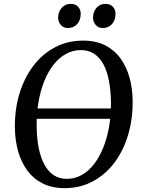

<svg xmlns="http://www.w3.org/2000/svg" viewBox="-20 -963 736 993"><path d="M116 -348.5 118 -402H587L584.5 -348.5ZM314 10Q249 10 200.8 -14.2Q152.5 -38.5 121 -81.5Q89.5 -124.5 73.5 -181.5Q57.5 -238.5 57 -304Q56 -397 80.5 -478.2Q105 -559.5 151.5 -621.2Q198 -683 263.5 -718Q329 -753 410.5 -753Q476 -753 524 -728.5Q572 -704 603.2 -660.8Q634.5 -617.5 650 -561.2Q665.5 -505 666 -441.5Q667 -348.5 643 -267Q619 -185.5 572.8 -123.2Q526.5 -61 461 -25.5Q395.5 10 314 10ZM325.5 -38Q366.5 -38 402.2 -57.8Q438 -77.5 466 -113.8Q494 -150 514 -199.5Q534 -249 544.2 -308.2Q554.5 -367.5 554 -433Q553 -495 543.5 -545Q534 -595 514.8 -630.5Q495.5 -666 466.5 -685Q437.5 -704 398 -704Q357 -704 321.2 -684.2Q285.5 -664.5 257.2 -628.8Q229 -593 209.2 -544Q189.5 -495 179.2 -436Q169 -377 169.5 -311.5Q170 -249 180 -198.5Q190 -148 209.5 -112Q229 -76 257.8 -57Q286.5 -38 325.5 -38ZM330.5 -818Q309 -818 294.8 -833.8Q280.5 -849.5 280.5 -873.5Q281.5 -903.5 299.8 -923.2Q318 -943 344.5 -943Q370.5 -943 384.2 -927.8Q398 -912.5 397.5 -890Q397 -858.5 378.8 -838.2Q360.5 -818 330.5 -818ZM511 -818Q489.5 -818 475.2 -833.8Q461 -849.5 461 -873.5Q462 -903.5 479.8 -923.2Q497.5 -943 525 -943Q550.5 -943 564.2 -927.8Q578 -912.5 577.5 -890Q577 -858.5 559 -838.2Q541 -818 511 -818Z"/></svg>

Font: Merriweather 36pt
Style: Italic
Weight: 400
Italic angle: -7.8°
Version: Version 2.101